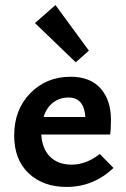

<svg xmlns="http://www.w3.org/2000/svg" viewBox="-20 -731 499 758"><path d="M331 -531 279 -485 118 -640 199 -711ZM374 -123 428 -68Q349 7 243 7Q150 7 93 -47Q36 -101 36 -196Q36 -298 99.5 -363Q163 -428 259 -428Q336 -428 377 -382Q418 -336 418 -258Q418 -220 415 -200H143Q146 -144 177.5 -112.5Q209 -81 263 -81Q320 -81 374 -123ZM251 -346Q215 -346 189 -325.5Q163 -305 152 -269H317Q312 -346 251 -346Z"/></svg>

Font: EauTest
Style: Bold
Weight: 700
Designer: Christian Thalmann (Catharsis Fonts)
Version: Version 0.001;PS 000.001;hotconv 1.0.88;makeotf.lib2.5.64775